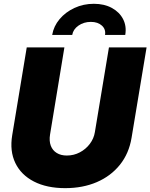

<svg xmlns="http://www.w3.org/2000/svg" viewBox="-20 -976 788 1006"><path d="M321.8 9.8Q225.1 9.8 157.7 -24.9Q90.3 -59.6 60.3 -122.1Q30.3 -184.6 43.9 -267.1L120.1 -727.5H317.4L242.2 -271Q236.8 -237.3 246.1 -212.6Q255.4 -188 277.1 -174.6Q298.8 -161.1 330.1 -161.1Q366.7 -161.1 398.2 -177.7Q429.7 -194.3 450.7 -222.2Q471.7 -250 477.1 -283.7L550.8 -727.5H748L669.4 -254.4Q655.8 -171.9 608.2 -112.5Q560.5 -53.2 487.1 -21.7Q413.6 9.8 321.8 9.8ZM471.7 -956.1Q526.4 -956.1 566.2 -934.3Q606 -912.6 625 -875.7Q644 -838.9 636.2 -793H530.3Q535.2 -822.3 513.9 -841.8Q492.7 -861.3 456.1 -861.3Q418.9 -861.3 391.1 -841.8Q363.3 -822.3 358.4 -793H253.4Q261.2 -838.9 292.2 -875.7Q323.2 -912.6 370.1 -934.3Q417 -956.1 471.7 -956.1Z"/></svg>

Font: Inter 20pt Black
Style: Italic
Weight: 900
Italic angle: -9.3988°
Version: Version 4.001;git-66647c0bb